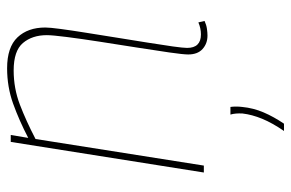

<svg xmlns="http://www.w3.org/2000/svg" viewBox="-156 -424 800 527"><g transform="rotate(-90 243.5 -160.0)"><path d="M118 -530H137L129 -482Q177 -507 223 -523.5Q269 -540 320 -540Q378 -540 405 -511.5Q432 -483 432 -435Q432 -423 428 -393Q424 -363 417.5 -322.5Q411 -282 404 -238Q397 -194 390.5 -154Q384 -114 380 -85Q376 -56 376 -46Q376 -8 413 -8Q430 -8 446 -15L450 2Q439 7 428.5 8.5Q418 10 410 10Q388 10 373 -3.5Q358 -17 358 -43Q358 -56 363.5 -94.5Q369 -133 377 -183.5Q385 -234 393 -285.5Q401 -337 406 -376.5Q411 -416 411 -431Q411 -471 389.5 -496.5Q368 -522 314 -522Q265 -522 220.5 -505Q176 -488 126 -462L53 0H34ZM193 73H214Q216 88 214 105Q211 136 199 164Q187 192 168 220H148Q170 188 181.5 160Q193 132 196 106Q197 86 193 73Z"/></g></svg>

Font: Georama Thin
Style: Italic
Weight: 100
Italic angle: -9°
Designer: Jean-Baptiste Levee
Foundry: Production Type
Version: Version 1.000